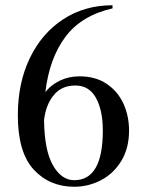

<svg xmlns="http://www.w3.org/2000/svg" viewBox="-20 -703 545 732"><path d="M472 -205Q472 -138 442.5 -89.5Q413 -41 365 -16Q317 9 263 9Q169 9 108.5 -56.5Q48 -122 48 -264Q48 -386 93.5 -481Q139 -576 221 -629.5Q303 -683 409 -683V-671Q290 -644 229 -562Q168 -480 153 -352Q174 -379 208 -395.5Q242 -412 283 -412Q344 -412 386.5 -383.5Q429 -355 450.5 -308Q472 -261 472 -205ZM372 -205Q372 -282 346 -329.5Q320 -377 267 -377Q215 -377 185 -340.5Q155 -304 148 -246Q149 -131 181.5 -73.5Q214 -16 263 -16Q372 -16 372 -205Z"/></svg>

Font: Ibarra Real Nova
Style: Regular
Weight: 400
Designer: Jose Maria Ribagorda & Octavio Pardo
Foundry: Jose Maria Ribagorda
Version: Version 1.014